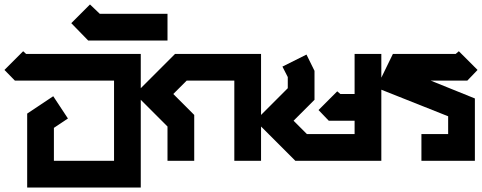

<svg xmlns="http://www.w3.org/2000/svg" viewBox="-32 -722 2164 862"><path d="M72 -492 85 -480H600V120H90V-212L207 -290L273 -190L210 -148V0H480V-360H35L-12 -408Z M372 -702 416 -660H720V-540H364L288 -618Z M754 -480H1140V0H1020V-360H806L746 -300L840 -206V0H720V-154L574 -300Z M1560 -480H1680V0H1294L1114 -180L1260 -326V-376L1236 -423L1344 -477L1380 -404V-274L1286 -180L1346 -120H1560V-180H1444L1398 -228L1482 -312L1496 -300H1560Z M2028 -492 2112 -408 2066 -360H1902L2100 -280V0H1860V-120H1980V-200L1658 -328L1732 -480H2014Z"/></svg>

Font: SOV_raksil
Style: Book
Weight: 400
Version: Version 1.00